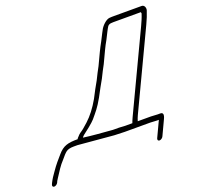

<svg xmlns="http://www.w3.org/2000/svg" viewBox="-142 -758 1069 1039"><g transform="rotate(-20 392.5 -238.5)"><path d="M-1.3 140C6.7 140 16.9 133 20.5 125L24 117C26.6 112 29.9 108 32.1 104C51.6 74 70.4 43 92.7 20C107.4 2 118.2 -10 127.4 -17C136.6 -24 150.9 -28 171.9 -28H192.9L399.2 -10L458.5 -8H605.5L642.9 -6H653.9L611.1 85C607.6 93 611.4 100 619.4 100C627.4 100 637.6 93 641.1 85L681 0C692.6 -24 689.4 -36 672.4 -36H657.4L620 -38H544C547.2 -48 550.3 -58 555.8 -69L766.5 -514C778.4 -539 788 -563 795 -585C799.1 -598 793.1 -617 777.1 -617H617.1C609.1 -617 600.1 -617 590.8 -616C571.1 -614 543.6 -587 534 -566L526.5 -552L505.6 -511C496.5 -495 488.5 -479 480.1 -462L446.6 -391L429.5 -359L410.5 -321L387.5 -280L362.4 -232C337.4 -188 310.4 -153 280.8 -126C261.5 -109 247.4 -96 237.5 -90C227.6 -84 217.7 -75 207.9 -63L205.3 -58C149.3 -58 121.1 -51 89.4 -14C67.2 12 52.5 27 26.4 65C13.8 83 5 95 -6 117L-9.5 125C-13.1 133 -9.3 140 -1.3 140ZM602.6 -587H761.6L763.1 -579C755.8 -556 745.8 -534 736.5 -514L525.8 -69C519.4 -55 515.2 -45 513 -38H473C463 -38 450.3 -39 436.6 -40H413.6C405.6 -40 398.6 -40 391 -41C343.2 -45 283.5 -49 234.7 -56C238.3 -61 241.6 -65 246.8 -69C259.7 -78 307.7 -116 319.1 -130C344.9 -161 362.9 -180 390.7 -230L417.5 -280L440.5 -321L459.5 -359L476.6 -391L510.1 -462C516.8 -477 525.9 -493 535.3 -510L556.5 -552L564 -566C572.3 -583 580.6 -587 602.6 -587Z"/></g></svg>

Font: MewTooHand
Style: UltIta
Weight: 400
Designer: Mew Too, Robert Jablonski
Version: Version 0.77